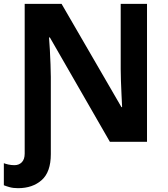

<svg xmlns="http://www.w3.org/2000/svg" viewBox="-38 -734 871 994"><path d="M55.2 240.2Q30.3 240.2 11.5 234.9Q-7.3 229.5 -18.1 225.1V110.8Q-9.8 114.3 5.1 117.7Q20 121.1 37.1 121.1Q60.1 121.1 75 106Q89.8 90.8 89.8 61V-713.9H280.8L590.8 -179.2H594.2Q592.8 -207 591.1 -243.7Q589.4 -280.3 588.1 -315.9Q586.9 -351.6 586.9 -376V-713.9H723.1V0H530.8L220.2 -540H215.8Q218.3 -512.2 220.2 -474.6Q222.2 -437 223.6 -399.9Q225.1 -362.8 225.1 -335.9V64Q225.1 156.2 178 198.2Q130.9 240.2 55.2 240.2Z"/></svg>

Font: Open Sans
Style: Bold
Weight: 700
Designer: Monotype Design Team
Foundry: Monotype Imaging Inc.
Version: Version 3.000; ttfautohint (v1.8.4)